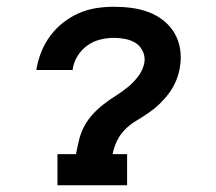

<svg xmlns="http://www.w3.org/2000/svg" viewBox="-20 -548 640 568"><path d="M150 0V-92H205V-93Q209 -114 214 -134.5Q219 -155 229 -174Q239 -193 254 -209.5Q269 -226 286.5 -239.5Q304 -253 323 -265Q342 -277 359 -291Q376 -305 389.5 -323Q403 -341 407 -362Q410 -379 403 -395Q396 -411 382.5 -420Q369 -429 351.5 -432.5Q334 -436 317 -436Q297 -436 276.5 -431Q256 -426 238.5 -413.5Q221 -401 209.5 -382.5Q198 -364 195 -343Q195 -343 195 -342.5Q195 -342 195 -341H88Q88 -342 88 -343Q88 -344 88 -345Q93 -372 103 -396.5Q113 -421 129.5 -443Q146 -465 168 -482Q190 -499 214.5 -509.5Q239 -520 265 -524Q291 -528 317 -528Q344 -528 370 -524.5Q396 -521 420 -512Q444 -503 464 -487Q484 -471 496.5 -449.5Q509 -428 513 -401.5Q517 -375 512 -348Q509 -329 501 -309.5Q493 -290 480.5 -273Q468 -256 452.5 -241Q437 -226 419.5 -214Q402 -202 383.5 -191Q365 -180 350 -165Q335 -150 326 -131Q317 -112 313 -92H356V0Z"/></svg>

Font: Iosevka Etoile SmBdObl
Style: Regular
Weight: 600
Italic angle: -9°
Designer: Belleve Invis
Foundry: Belleve Invis
Version: Version 15.5.2; ttfautohint (v1.8.4)